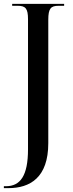

<svg xmlns="http://www.w3.org/2000/svg" viewBox="-29 -734 376 994"><path d="M-9 240H14C126 240 221 186 221 7V-632C221 -690 234 -704 274 -704H303V-714H34V-704H63C103 -704 116 -690 116 -635V39C116 176 76 230 2 230H-9Z"/></svg>

Font: Noto Serif Display Condensed Medium
Style: Regular
Weight: 500
Width: 3
Designer: Monotype Design Team
Foundry: Monotype Imaging Inc.
Version: Version 2.009